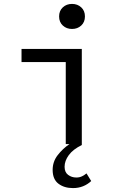

<svg xmlns="http://www.w3.org/2000/svg" viewBox="-20 -736 640 981"><path d="M353 225Q308 225 278.5 202.5Q249 180 249 132Q249 90 274.5 57Q300 24 335 0H316V-419H90V-486H398V5Q353 27 331.5 56.5Q310 86 310 116Q310 144 328 157.5Q346 171 370 171Q386 171 398.5 165Q411 159 422 150L446 189Q428 206 404.5 215.5Q381 225 353 225ZM348 -588Q320 -588 301 -605.5Q282 -623 282 -652Q282 -681 301 -698.5Q320 -716 348 -716Q376 -716 395 -698.5Q414 -681 414 -652Q414 -623 395 -605.5Q376 -588 348 -588Z"/></svg>

Font: Source Code Pro
Style: Regular
Weight: 400
Monospace: yes
Designer: Paul D. Hunt, Teo Tuominen
Foundry: Adobe Systems Incorporated
Version: Version 2.030;PS 1.000;hotconv 16.6.51;makeotf.lib2.5.65220